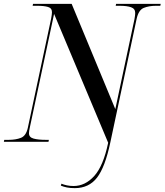

<svg xmlns="http://www.w3.org/2000/svg" viewBox="-41 -734 852 994"><path d="M346 240Q323 240 305.5 236.5Q288 233 274 227L277 217Q289 222 305 225.5Q321 229 340 229Q400 229 447 177Q494 125 519 5L239 -662L114 -77Q109 -55 109 -44Q109 -23 133 -16.5Q157 -10 196 -10H212L210 0H-21L-19 -10H4Q41 -10 67.5 -20.5Q94 -31 103 -72L224 -639Q228 -660 228 -671Q228 -692 207.5 -698Q187 -704 153 -704H128L130 -714H330L556 -169L655 -634Q659 -655 659 -667Q659 -689 637.5 -696.5Q616 -704 579 -704H558L560 -714H791L789 -704H766Q730 -704 703 -693Q676 -682 666 -635L530 4Q503 132 461 186Q419 240 346 240Z"/></svg>

Font: Noto Serif Display SemiCondensed Medium
Style: Italic
Weight: 500
Width: 4
Italic angle: -12°
Designer: Monotype Design Team
Foundry: Monotype Imaging Inc.
Version: Version 2.009